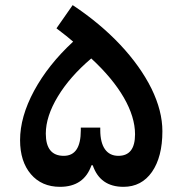

<svg xmlns="http://www.w3.org/2000/svg" viewBox="-20 -724 709 747"><path d="M340.8 -81.1C359.9 -24.9 399.9 2.9 460.4 2.9C507.3 2.9 544.4 -16.6 571.3 -55.2C598.1 -93.8 611.8 -146.5 611.8 -213.4C611.8 -266.1 597.7 -321.3 569.3 -379.4C512.2 -494.6 405.3 -609.9 262.7 -704.1L199.7 -613.8C231 -589.8 248.5 -576.2 264.6 -562C199.7 -502 149.4 -438.5 112.8 -371.1C76.2 -303.2 58.1 -239.3 58.1 -178.7C58.1 -123 72.3 -79.1 100.1 -46.4C127.9 -13.7 166 2.9 213.4 2.9C275.4 2.9 316.4 -24.9 335.9 -81.1ZM294.4 -217.3C294.4 -150.9 272.5 -117.7 228 -117.7C181.6 -117.7 158.2 -146.5 158.2 -204.1C158.2 -248.5 173.8 -296.9 205.1 -348.6C236.3 -400.4 279.8 -449.7 335 -496.6C445.8 -394.5 505.4 -291 505.4 -201.7C505.4 -145.5 483.9 -117.7 440.4 -117.7C395 -117.7 370.1 -153.3 370.1 -217.8V-227.5H294.4Z"/></svg>

Font: Estedad SemiBold
Style: Regular
Weight: 600
Designer: Amin Abedi
Version: Version 7.3